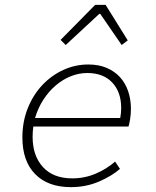

<svg xmlns="http://www.w3.org/2000/svg" viewBox="-20 -757 640 789"><path d="M271 12Q177 12 124.5 -41.5Q72 -95 72 -192Q72 -257 94 -312Q116 -367 153.5 -407Q191 -447 240 -469.5Q289 -492 343 -492Q386 -492 418.5 -478Q451 -464 473 -440Q495 -416 506.5 -382.5Q518 -349 518 -310Q518 -287 514.5 -266Q511 -245 508 -237H117Q114 -216 114 -195Q114 -117 156.5 -70.5Q199 -24 277 -24Q328 -24 373.5 -43.5Q419 -63 453 -93L473 -63Q440 -34 387 -11Q334 12 271 12ZM339 -457Q304 -457 270.5 -443.5Q237 -430 208.5 -405.5Q180 -381 158 -347Q136 -313 124 -272H474Q476 -282 477 -292.5Q478 -303 478 -313Q478 -379 441 -418Q404 -457 339 -457ZM250 -572 229 -593 371 -737H414L505 -591L480 -572L392 -700H388Z"/></svg>

Font: Source Code Pro Light
Style: Italic
Weight: 300
Italic angle: -11°
Monospace: yes
Designer: Paul D. Hunt, Teo Tuominen
Foundry: Adobe Systems Incorporated
Version: Version 1.050;PS 1.000;hotconv 16.6.51;makeotf.lib2.5.65220